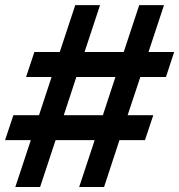

<svg xmlns="http://www.w3.org/2000/svg" viewBox="-32 -748 716 768"><path d="M284.7 0 346.7 -187.5H190.4L128.4 0H29.3L91.3 -187.5H-11.7L21.5 -287.1H124L174.3 -439.9H72.3L105.5 -540H207L269 -727.5H368.2L306.2 -540H462.9L524.9 -727.5H624L562 -540H664.6L631.8 -439.9H529.3L478.5 -287.1H581.1L547.9 -187.5H445.8L384.3 0ZM223.1 -287.1H379.4L429.7 -439.9H273.4Z"/></svg>

Font: Inter Display Semi Bold
Style: Italic
Weight: 600
Italic angle: -9.39999°
Designer: Rasmus Andersson
Foundry: rsms
Version: Version 4.000;git-4fc901f